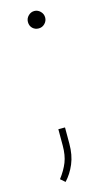

<svg xmlns="http://www.w3.org/2000/svg" viewBox="-107 -575 393 735"><g transform="rotate(-15 89.0 -207.5)"><path d="M76.2 -503.9Q76.2 -518.1 86.4 -528.3Q96.7 -538.6 110.4 -538.6Q124 -538.6 134.3 -528.3Q144.5 -518.1 144.5 -503.9Q144.5 -490.2 134.5 -480Q124.5 -469.7 110.4 -469.7Q95.7 -469.7 85.9 -479.2Q76.2 -488.8 76.2 -503.9ZM108.9 -77.6V-13.2Q108.9 31.7 94.5 65.9Q80.1 100.1 57.1 124.5L39.1 108.9Q61 80.1 71.8 52.7Q82.5 25.4 82.5 -12.2V-77.6Z"/></g></svg>

Font: Vazirmatn RD FD Thin
Style: Regular
Weight: 100
Designer: Saber Rastikerdar
Foundry: Saber Rastikerdar
Version: Version 33.003